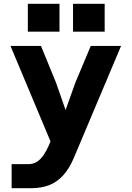

<svg xmlns="http://www.w3.org/2000/svg" viewBox="-20 -797 690 1007"><path d="M274 -363 324 -220 375 -363 456 -556H615L369 27Q344 87 311.5 122.5Q279 158 238 174Q197 190 144 190H41V64H127Q155 64 174.5 51Q194 38 208.5 16.5Q223 -5 235 -32L245 -55L35 -556H195ZM363 -631V-777H529V-631ZM126 -631V-777H292V-631Z"/></svg>

Font: Azeret Mono Thin
Style: Bold
Weight: 700
Version: Version 1.002